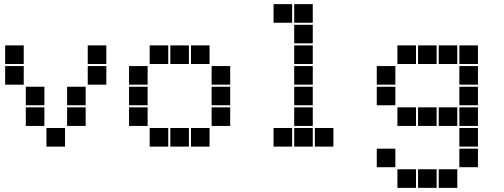

<svg xmlns="http://www.w3.org/2000/svg" viewBox="-20 -715 2440 930"><path d="M6 -495Q5 -495 5 -495Q5 -495 5 -494V-406Q5 -405 5 -405Q5 -405 6 -405H94Q95 -405 95 -405Q95 -405 95 -406V-494Q95 -495 95 -495Q95 -495 94 -495ZM406 -495Q405 -495 405 -495Q405 -495 405 -494V-406Q405 -405 405 -405Q405 -405 406 -405H494Q495 -405 495 -405Q495 -405 495 -406V-494Q495 -495 495 -495Q495 -495 494 -495ZM6 -395Q5 -395 5 -395Q5 -395 5 -394V-306Q5 -305 5 -305Q5 -305 6 -305H94Q95 -305 95 -305Q95 -305 95 -306V-394Q95 -395 95 -395Q95 -395 94 -395ZM406 -395Q405 -395 405 -395Q405 -395 405 -394V-306Q405 -305 405 -305Q405 -305 406 -305H494Q495 -305 495 -305Q495 -305 495 -306V-394Q495 -395 495 -395Q495 -395 494 -395ZM106 -295Q105 -295 105 -295Q105 -295 105 -294V-206Q105 -205 105 -205Q105 -205 106 -205H194Q195 -205 195 -205Q195 -205 195 -206V-294Q195 -295 195 -295Q195 -295 194 -295ZM306 -295Q305 -295 305 -295Q305 -295 305 -294V-206Q305 -205 305 -205Q305 -205 306 -205H394Q395 -205 395 -205Q395 -205 395 -206V-294Q395 -295 395 -295Q395 -295 394 -295ZM106 -195Q105 -195 105 -195Q105 -195 105 -194V-106Q105 -105 105 -105Q105 -105 106 -105H194Q195 -105 195 -105Q195 -105 195 -106V-194Q195 -195 195 -195Q195 -195 194 -195ZM306 -195Q305 -195 305 -195Q305 -195 305 -194V-106Q305 -105 305 -105Q305 -105 306 -105H394Q395 -105 395 -105Q395 -105 395 -106V-194Q395 -195 395 -195Q395 -195 394 -195ZM206 -95Q205 -95 205 -95Q205 -95 205 -94V-6Q205 -5 205 -5Q205 -5 206 -5H294Q295 -5 295 -5Q295 -5 295 -6V-94Q295 -95 295 -95Q295 -95 294 -95Z M706 -495Q705 -495 705 -495Q705 -495 705 -494V-406Q705 -405 705 -405Q705 -405 706 -405H794Q795 -405 795 -405Q795 -405 795 -406V-494Q795 -495 795 -495Q795 -495 794 -495ZM806 -495Q805 -495 805 -495Q805 -495 805 -494V-406Q805 -405 805 -405Q805 -405 806 -405H894Q895 -405 895 -405Q895 -405 895 -406V-494Q895 -495 895 -495Q895 -495 894 -495ZM906 -495Q905 -495 905 -495Q905 -495 905 -494V-406Q905 -405 905 -405Q905 -405 906 -405H994Q995 -405 995 -405Q995 -405 995 -406V-494Q995 -495 995 -495Q995 -495 994 -495ZM606 -395Q605 -395 605 -395Q605 -395 605 -394V-306Q605 -305 605 -305Q605 -305 606 -305H694Q695 -305 695 -305Q695 -305 695 -306V-394Q695 -395 695 -395Q695 -395 694 -395ZM1006 -395Q1005 -395 1005 -395Q1005 -395 1005 -394V-306Q1005 -305 1005 -305Q1005 -305 1006 -305H1094Q1095 -305 1095 -305Q1095 -305 1095 -306V-394Q1095 -395 1095 -395Q1095 -395 1094 -395ZM606 -295Q605 -295 605 -295Q605 -295 605 -294V-206Q605 -205 605 -205Q605 -205 606 -205H694Q695 -205 695 -205Q695 -205 695 -206V-294Q695 -295 695 -295Q695 -295 694 -295ZM1006 -295Q1005 -295 1005 -295Q1005 -295 1005 -294V-206Q1005 -205 1005 -205Q1005 -205 1006 -205H1094Q1095 -205 1095 -205Q1095 -205 1095 -206V-294Q1095 -295 1095 -295Q1095 -295 1094 -295ZM606 -195Q605 -195 605 -195Q605 -195 605 -194V-106Q605 -105 605 -105Q605 -105 606 -105H694Q695 -105 695 -105Q695 -105 695 -106V-194Q695 -195 695 -195Q695 -195 694 -195ZM1006 -195Q1005 -195 1005 -195Q1005 -195 1005 -194V-106Q1005 -105 1005 -105Q1005 -105 1006 -105H1094Q1095 -105 1095 -105Q1095 -105 1095 -106V-194Q1095 -195 1095 -195Q1095 -195 1094 -195ZM706 -95Q705 -95 705 -95Q705 -95 705 -94V-6Q705 -5 705 -5Q705 -5 706 -5H794Q795 -5 795 -5Q795 -5 795 -6V-94Q795 -95 795 -95Q795 -95 794 -95ZM806 -95Q805 -95 805 -95Q805 -95 805 -94V-6Q805 -5 805 -5Q805 -5 806 -5H894Q895 -5 895 -5Q895 -5 895 -6V-94Q895 -95 895 -95Q895 -95 894 -95ZM906 -95Q905 -95 905 -95Q905 -95 905 -94V-6Q905 -5 905 -5Q905 -5 906 -5H994Q995 -5 995 -5Q995 -5 995 -6V-94Q995 -95 995 -95Q995 -95 994 -95Z M1306 -695Q1305 -695 1305 -695Q1305 -695 1305 -694V-606Q1305 -605 1305 -605Q1305 -605 1306 -605H1394Q1395 -605 1395 -605Q1395 -605 1395 -606V-694Q1395 -695 1395 -695Q1395 -695 1394 -695ZM1406 -695Q1405 -695 1405 -695Q1405 -695 1405 -694V-606Q1405 -605 1405 -605Q1405 -605 1406 -605H1494Q1495 -605 1495 -605Q1495 -605 1495 -606V-694Q1495 -695 1495 -695Q1495 -695 1494 -695ZM1406 -595Q1405 -595 1405 -595Q1405 -595 1405 -594V-506Q1405 -505 1405 -505Q1405 -505 1406 -505H1494Q1495 -505 1495 -505Q1495 -505 1495 -506V-594Q1495 -595 1495 -595Q1495 -595 1494 -595ZM1406 -495Q1405 -495 1405 -495Q1405 -495 1405 -494V-406Q1405 -405 1405 -405Q1405 -405 1406 -405H1494Q1495 -405 1495 -405Q1495 -405 1495 -406V-494Q1495 -495 1495 -495Q1495 -495 1494 -495ZM1406 -395Q1405 -395 1405 -395Q1405 -395 1405 -394V-306Q1405 -305 1405 -305Q1405 -305 1406 -305H1494Q1495 -305 1495 -305Q1495 -305 1495 -306V-394Q1495 -395 1495 -395Q1495 -395 1494 -395ZM1406 -295Q1405 -295 1405 -295Q1405 -295 1405 -294V-206Q1405 -205 1405 -205Q1405 -205 1406 -205H1494Q1495 -205 1495 -205Q1495 -205 1495 -206V-294Q1495 -295 1495 -295Q1495 -295 1494 -295ZM1406 -195Q1405 -195 1405 -195Q1405 -195 1405 -194V-106Q1405 -105 1405 -105Q1405 -105 1406 -105H1494Q1495 -105 1495 -105Q1495 -105 1495 -106V-194Q1495 -195 1495 -195Q1495 -195 1494 -195ZM1306 -95Q1305 -95 1305 -95Q1305 -95 1305 -94V-6Q1305 -5 1305 -5Q1305 -5 1306 -5H1394Q1395 -5 1395 -5Q1395 -5 1395 -6V-94Q1395 -95 1395 -95Q1395 -95 1394 -95ZM1406 -95Q1405 -95 1405 -95Q1405 -95 1405 -94V-6Q1405 -5 1405 -5Q1405 -5 1406 -5H1494Q1495 -5 1495 -5Q1495 -5 1495 -6V-94Q1495 -95 1495 -95Q1495 -95 1494 -95ZM1506 -95Q1505 -95 1505 -95Q1505 -95 1505 -94V-6Q1505 -5 1505 -5Q1505 -5 1506 -5H1594Q1595 -5 1595 -5Q1595 -5 1595 -6V-94Q1595 -95 1595 -95Q1595 -95 1594 -95Z M1906 -495Q1905 -495 1905 -495Q1905 -495 1905 -494V-406Q1905 -405 1905 -405Q1905 -405 1906 -405H1994Q1995 -405 1995 -405Q1995 -405 1995 -406V-494Q1995 -495 1995 -495Q1995 -495 1994 -495ZM2006 -495Q2005 -495 2005 -495Q2005 -495 2005 -494V-406Q2005 -405 2005 -405Q2005 -405 2006 -405H2094Q2095 -405 2095 -405Q2095 -405 2095 -406V-494Q2095 -495 2095 -495Q2095 -495 2094 -495ZM2106 -495Q2105 -495 2105 -495Q2105 -495 2105 -494V-406Q2105 -405 2105 -405Q2105 -405 2106 -405H2194Q2195 -405 2195 -405Q2195 -405 2195 -406V-494Q2195 -495 2195 -495Q2195 -495 2194 -495ZM2206 -495Q2205 -495 2205 -495Q2205 -495 2205 -494V-406Q2205 -405 2205 -405Q2205 -405 2206 -405H2294Q2295 -405 2295 -405Q2295 -405 2295 -406V-494Q2295 -495 2295 -495Q2295 -495 2294 -495ZM1806 -395Q1805 -395 1805 -395Q1805 -395 1805 -394V-306Q1805 -305 1805 -305Q1805 -305 1806 -305H1894Q1895 -305 1895 -305Q1895 -305 1895 -306V-394Q1895 -395 1895 -395Q1895 -395 1894 -395ZM2206 -395Q2205 -395 2205 -395Q2205 -395 2205 -394V-306Q2205 -305 2205 -305Q2205 -305 2206 -305H2294Q2295 -305 2295 -305Q2295 -305 2295 -306V-394Q2295 -395 2295 -395Q2295 -395 2294 -395ZM1806 -295Q1805 -295 1805 -295Q1805 -295 1805 -294V-206Q1805 -205 1805 -205Q1805 -205 1806 -205H1894Q1895 -205 1895 -205Q1895 -205 1895 -206V-294Q1895 -295 1895 -295Q1895 -295 1894 -295ZM2206 -295Q2205 -295 2205 -295Q2205 -295 2205 -294V-206Q2205 -205 2205 -205Q2205 -205 2206 -205H2294Q2295 -205 2295 -205Q2295 -205 2295 -206V-294Q2295 -295 2295 -295Q2295 -295 2294 -295ZM1906 -195Q1905 -195 1905 -195Q1905 -195 1905 -194V-106Q1905 -105 1905 -105Q1905 -105 1906 -105H1994Q1995 -105 1995 -105Q1995 -105 1995 -106V-194Q1995 -195 1995 -195Q1995 -195 1994 -195ZM2006 -195Q2005 -195 2005 -195Q2005 -195 2005 -194V-106Q2005 -105 2005 -105Q2005 -105 2006 -105H2094Q2095 -105 2095 -105Q2095 -105 2095 -106V-194Q2095 -195 2095 -195Q2095 -195 2094 -195ZM2106 -195Q2105 -195 2105 -195Q2105 -195 2105 -194V-106Q2105 -105 2105 -105Q2105 -105 2106 -105H2194Q2195 -105 2195 -105Q2195 -105 2195 -106V-194Q2195 -195 2195 -195Q2195 -195 2194 -195ZM2206 -195Q2205 -195 2205 -195Q2205 -195 2205 -194V-106Q2205 -105 2205 -105Q2205 -105 2206 -105H2294Q2295 -105 2295 -105Q2295 -105 2295 -106V-194Q2295 -195 2295 -195Q2295 -195 2294 -195ZM2206 -95Q2205 -95 2205 -95Q2205 -95 2205 -94V-6Q2205 -5 2205 -5Q2205 -5 2206 -5H2294Q2295 -5 2295 -5Q2295 -5 2295 -6V-94Q2295 -95 2295 -95Q2295 -95 2294 -95ZM1806 5Q1805 5 1805 5Q1805 5 1805 6V94Q1805 95 1805 95Q1805 95 1806 95H1894Q1895 95 1895 95Q1895 95 1895 94V6Q1895 5 1895 5Q1895 5 1894 5ZM2206 5Q2205 5 2205 5Q2205 5 2205 6V94Q2205 95 2205 95Q2205 95 2206 95H2294Q2295 95 2295 95Q2295 95 2295 94V6Q2295 5 2295 5Q2295 5 2294 5ZM1906 105Q1905 105 1905 105Q1905 105 1905 106V194Q1905 195 1905 195Q1905 195 1906 195H1994Q1995 195 1995 195Q1995 195 1995 194V106Q1995 105 1995 105Q1995 105 1994 105ZM2006 105Q2005 105 2005 105Q2005 105 2005 106V194Q2005 195 2005 195Q2005 195 2006 195H2094Q2095 195 2095 195Q2095 195 2095 194V106Q2095 105 2095 105Q2095 105 2094 105ZM2106 105Q2105 105 2105 105Q2105 105 2105 106V194Q2105 195 2105 195Q2105 195 2106 195H2194Q2195 195 2195 195Q2195 195 2195 194V106Q2195 105 2195 105Q2195 105 2194 105Z"/></svg>

Font: Doto Black
Style: Regular
Weight: 900
Version: Version 1.000